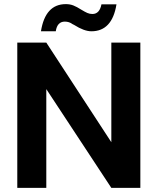

<svg xmlns="http://www.w3.org/2000/svg" viewBox="-20 -913 766 933"><path d="M64 0ZM64 0ZM662 0H521L205 -480V0H64V-706H205L521 -222V-706H662ZM424 -761Q389 -761 340 -792L332 -796Q316 -808 295 -808Q258 -808 251 -761H179Q200 -893 300 -893Q320 -893 336.5 -886.5Q353 -880 375 -866Q393 -855 404.5 -850Q416 -845 429 -845Q464 -845 473 -892H546Q525 -761 424 -761Z"/></svg>

Font: Ulagadi Sans SemiBold
Style: Regular
Weight: 600
Designer: Ninad Kale (Devanagari), Jonny Pinhorn (Latin)
Foundry: Indian Type Foundry
Version: Version 3.01;March 29, 2020;FontCreator 12.0.0.2522 64-bit; 